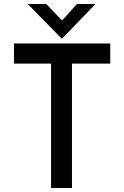

<svg xmlns="http://www.w3.org/2000/svg" viewBox="-20 -943 622 963"><path d="M50 -725H533V-624H341V0H236V-624H50ZM212 -923 303 -828 274 -821 366 -923H459L291 -749H290L119 -923Z"/></svg>

Font: Reem Kufi Fun
Style: Regular
Weight: 400
Designer: Khaled Hosny
Version: Version 1.005